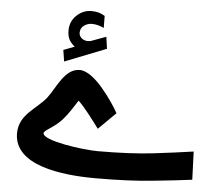

<svg xmlns="http://www.w3.org/2000/svg" viewBox="-54 -831 1014 890"><g transform="rotate(5 453.5 -385.5)"><path d="M221.7 -580.1 230 -526.9 422.9 -603 415 -658.2 345.7 -632.8C343.8 -632.3 342.3 -631.8 341.8 -631.8C337.9 -631.3 334 -630.9 330.6 -630.9C307.1 -630.9 290.5 -647.5 290 -665.5C290 -680.7 295.9 -692.4 307.1 -700.2C318.4 -708 330.1 -711.9 343.3 -711.9C362.3 -711.9 380.9 -707 399.4 -697.8L398.9 -753.9C379.4 -765.1 363.3 -771 336.4 -771C310.5 -771 288.1 -761.7 268.1 -743.2C248 -724.6 237.8 -700.7 237.8 -671.9C237.8 -636.2 251 -617.7 272.9 -599.6ZM420.9 -126.5C353 -126.5 164.1 -151.9 164.1 -188C164.1 -201.7 214.4 -220.7 248.5 -260.7C263.2 -277.8 274.4 -293 282.7 -305.7C291 -318.4 300.8 -334 313 -352.1C347.7 -318.4 382.8 -269.5 412.6 -230L492.7 -309.1C480.5 -332 451.7 -377 416 -418.9C380.4 -460.9 340.8 -494.1 305.7 -494.1C235.4 -494.1 204.1 -400.9 166.5 -353C123 -297.9 41.5 -265.1 41.5 -176.8C41.5 -28.3 260.7 -0.5 421.9 -0.5C525.9 -0.5 614.3 -4.4 687.5 -12.2C760.7 -19.5 821.3 -26.4 869.6 -32.7L864.7 -163.6C811.5 -155.8 750 -147.5 679.7 -139.2C609.4 -130.9 522.9 -126.5 420.9 -126.5Z"/></g></svg>

Font: Vazirmatn
Style: Bold
Weight: 700
Designer: Saber Rastikerdar
Foundry: Saber Rastikerdar
Version: Version 33.003